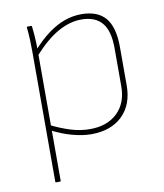

<svg xmlns="http://www.w3.org/2000/svg" viewBox="-78 -555 689 805"><g transform="rotate(-10 266.5 -153.0)"><path d="M277 12Q240 12 196 0Q152 -12 108 -35L107 -58Q151 -36 192.5 -23Q234 -10 275 -10Q349 -10 392 -51.5Q435 -93 435 -164V-327Q435 -400 406 -434.5Q377 -469 318 -469Q269 -469 218 -440.5Q167 -412 110 -348V-375Q146 -415 181.5 -441Q217 -467 252 -479Q287 -491 322 -491Q391 -491 424.5 -451.5Q458 -412 458 -327V-164Q458 -82 409.5 -35Q361 12 277 12ZM97 185Q93 185 93 181V-369Q93 -393 92 -421Q91 -449 88 -475Q88 -479 91 -479H107Q110 -479 110 -475Q112 -458 113.5 -440Q115 -422 115.5 -405.5Q116 -389 116 -373V-363V181Q116 185 112 185Z"/></g></svg>

Font: Sofia Sans Thin
Style: Regular
Weight: 250
Designer: Botio Nikoltchev, Ani Petrova
Foundry: lettersoup
Version: Version 4.101